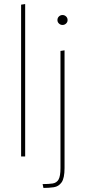

<svg xmlns="http://www.w3.org/2000/svg" viewBox="-20 -771 426 946"><path d="M84 -748 104 -751V0H84ZM194 155 190 136Q220 136 239.5 133Q259 130 268.5 113.5Q278 97 278 57V-520L298 -523V57Q298 107 283.5 127.5Q269 148 245 151.5Q221 155 194 155ZM288 -648Q278 -648 270.5 -655Q263 -662 263 -672Q263 -683 270.5 -690Q278 -697 288 -697Q298 -697 305.5 -690Q313 -683 313 -672Q313 -662 305.5 -655Q298 -648 288 -648Z"/></svg>

Font: Murecho Thin
Style: Regular
Weight: 100
Designer: Neil Summerour
Foundry: Positype
Version: Version 1.010